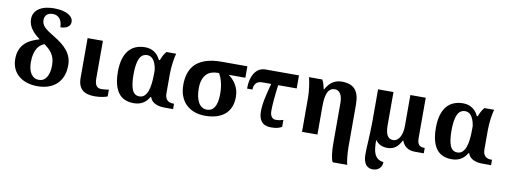

<svg xmlns="http://www.w3.org/2000/svg" viewBox="-74 -1197 4946 1869"><g transform="rotate(10 2399.0 -262.5)"><path d="M411.1 -215.8Q411.1 -253.9 402.3 -282.2Q393.6 -310.5 378.7 -332.5Q363.8 -354.5 344.2 -372.1Q324.7 -389.6 303.2 -405.8Q284.2 -398.4 266.1 -385Q248 -371.6 233.9 -348.9Q219.7 -326.2 210.9 -292.2Q202.1 -258.3 202.1 -210Q202.1 -173.8 209.2 -144.8Q216.3 -115.7 230 -95.5Q243.7 -75.2 262.9 -64.2Q282.2 -53.2 307.1 -53.2Q332 -53.2 351.3 -64.2Q370.6 -75.2 383.8 -96.2Q397 -117.2 404.1 -147.5Q411.1 -177.7 411.1 -215.8ZM252 -637.2Q252 -615.7 259 -598.9Q266.1 -582 281.7 -565.9Q297.4 -549.8 322 -533.2Q346.7 -516.6 381.8 -495.1Q423.8 -469.7 457.8 -443.1Q491.7 -416.5 515.6 -386.5Q539.6 -356.4 552.7 -321.3Q565.9 -286.1 565.9 -243.2Q565.9 -181.2 547.1 -134Q528.3 -86.9 494.1 -54.9Q460 -22.9 411.9 -6.6Q363.8 9.8 305.2 9.8Q249 9.8 201.7 -5.1Q154.3 -20 119.9 -48.6Q85.4 -77.1 66.2 -118.7Q46.9 -160.2 46.9 -213.9Q46.9 -265.6 61.8 -303.2Q76.7 -340.8 103.5 -367.9Q130.4 -395 167.2 -413.1Q204.1 -431.2 248 -443.8Q223.6 -461.4 202.4 -481Q181.2 -500.5 165.3 -522.5Q149.4 -544.4 140.1 -569.6Q130.9 -594.7 130.9 -624Q130.9 -659.2 146.2 -685.5Q161.6 -711.9 188.7 -729.7Q215.8 -747.6 252.9 -756.3Q290 -765.1 334 -765.1Q385.7 -765.1 422.1 -755.9Q458.5 -746.6 481.2 -732.4Q503.9 -718.3 514.4 -700.7Q524.9 -683.1 524.9 -666Q524.9 -630.9 498 -612.5Q471.2 -594.2 425.8 -594.2Q425.8 -619.1 419.7 -640.4Q413.6 -661.6 401.9 -676.8Q390.1 -691.9 372.6 -700.4Q355 -709 332 -709Q311.5 -709 296.4 -703.1Q281.2 -697.3 271.2 -687.3Q261.2 -677.2 256.6 -664.3Q252 -651.4 252 -637.2Z M856.9 -536.1V-164.1Q856.9 -115.2 873 -93Q889.2 -70.8 923.8 -70.8Q941.9 -70.8 961.4 -73Q981 -75.2 996.6 -78.1V-11.2Q990.2 -8.3 978.3 -4.6Q966.3 -1 950 2.2Q933.6 5.4 913.6 7.6Q893.6 9.8 871.6 9.8Q832.5 9.8 801.8 1.7Q771 -6.3 749.5 -24.4Q728 -42.5 716.8 -72.3Q705.6 -102.1 705.6 -145V-536.1Z M1561 0Q1523.9 0 1498 -7.1Q1472.2 -14.2 1455.1 -25.4Q1438 -36.6 1428.5 -50.5Q1418.9 -64.5 1415 -78.1H1408.7Q1397.5 -59.1 1383.3 -43Q1369.1 -26.9 1350.6 -15.1Q1332 -3.4 1308.6 3.2Q1285.2 9.8 1255.9 9.8Q1207 9.8 1168.9 -6.6Q1130.9 -22.9 1105.2 -56.9Q1079.6 -90.8 1066.2 -143.1Q1052.7 -195.3 1052.7 -267.1Q1052.7 -339.4 1068.6 -392.1Q1084.5 -444.8 1113.3 -479Q1142.1 -513.2 1183.1 -529.5Q1224.1 -545.9 1273.9 -545.9Q1303.7 -545.9 1327.4 -538.1Q1351.1 -530.3 1369.9 -516.6Q1388.7 -502.9 1402.3 -485.1Q1416 -467.3 1425.8 -446.8H1435.1Q1443.4 -469.7 1454.3 -491.5Q1465.3 -513.2 1484.9 -536.1H1581.1Q1576.7 -522 1571.8 -498.5Q1566.9 -475.1 1563.2 -447.5Q1559.6 -419.9 1557.1 -390.4Q1554.7 -360.8 1554.7 -334V-140.1Q1554.7 -96.2 1575.9 -74.7Q1597.2 -53.2 1636.7 -53.2H1645V0ZM1299.8 -64.9Q1329.6 -64.9 1349.4 -83.7Q1369.1 -102.5 1381.1 -135.3Q1393.1 -168 1397.9 -212.4Q1402.8 -256.8 1402.8 -308.1V-345.2Q1397.5 -379.4 1388.2 -403.8Q1378.9 -428.2 1366.5 -443.8Q1354 -459.5 1338.9 -466.8Q1323.7 -474.1 1307.6 -474.1Q1254.4 -474.1 1230.7 -422.1Q1207 -370.1 1207 -267.1Q1207 -165 1228.3 -115Q1249.5 -64.9 1299.8 -64.9Z M2226.6 -221.2Q2226.6 -168 2210 -125.2Q2193.4 -82.5 2160.2 -52.5Q2127 -22.5 2077.1 -6.3Q2027.3 9.8 1960.9 9.8Q1901.9 9.8 1854 -8.1Q1806.2 -25.9 1772.2 -59.3Q1738.3 -92.8 1720 -141.1Q1701.7 -189.5 1701.7 -250Q1701.7 -306.6 1713.9 -349.9Q1726.1 -393.1 1747.8 -424.8Q1769.5 -456.5 1799.8 -477.8Q1830.1 -499 1866.2 -512Q1902.3 -524.9 1943.1 -530.5Q1983.9 -536.1 2026.9 -536.1H2284.7V-422.9H2120.6Q2137.2 -410.6 2155.8 -392.6Q2174.3 -374.5 2190.2 -349.9Q2206.1 -325.2 2216.3 -293.2Q2226.6 -261.2 2226.6 -221.2ZM1856 -242.2Q1856 -198.2 1863.5 -163.1Q1871.1 -127.9 1885.5 -103Q1899.9 -78.1 1921.1 -64.9Q1942.4 -51.8 1969.7 -51.8Q2018.1 -51.8 2044.4 -94.2Q2070.8 -136.7 2070.8 -225.1Q2070.8 -264.6 2066.2 -295.9Q2061.5 -327.1 2054.7 -351.3Q2047.9 -375.5 2039.8 -393.3Q2031.7 -411.1 2024.9 -422.9H2009.8Q1978 -422.9 1950 -413.6Q1921.9 -404.3 1901.1 -383.1Q1880.4 -361.8 1868.2 -327.4Q1856 -293 1856 -242.2Z M2794.9 -407.2H2611.8Q2600.6 -319.8 2595.2 -257.6Q2589.8 -195.3 2589.8 -150.9Q2589.8 -110.4 2605.7 -90.6Q2621.6 -70.8 2646 -70.8Q2668.5 -70.8 2686.8 -74.2Q2705.1 -77.6 2720.7 -83V-14.2Q2702.6 -2.9 2677 3.4Q2651.4 9.8 2614.7 9.8Q2550.3 9.8 2520.5 -25.6Q2490.7 -61 2490.7 -125Q2490.7 -154.8 2494.4 -186.3Q2498 -217.8 2505.1 -252.2Q2512.2 -286.6 2521.7 -325.2Q2531.2 -363.8 2543 -407.2H2453.6Q2431.6 -407.2 2416.3 -400.6Q2400.9 -394 2391.4 -382.3Q2381.8 -370.6 2377.4 -355Q2373 -339.4 2373 -321.8H2319.8Q2319.8 -380.9 2332.5 -421.9Q2345.2 -462.9 2365.5 -488.3Q2385.7 -513.7 2410.6 -524.9Q2435.5 -536.1 2460 -536.1H2794.9Z M2919.4 -338.9Q2919.4 -362.8 2917 -391.1Q2914.6 -419.4 2910.9 -446.8Q2907.2 -474.1 2902.6 -497.8Q2897.9 -521.5 2893.6 -536.1H3025.9Q3036.1 -515.6 3043.2 -493.4Q3050.3 -471.2 3055.7 -444.8H3059.6Q3070.8 -464.8 3085 -483.6Q3099.1 -502.4 3117.9 -516.8Q3136.7 -531.2 3160.9 -540Q3185.1 -548.8 3216.8 -548.8Q3260.7 -548.8 3293.5 -537.6Q3326.2 -526.4 3347.9 -502.4Q3369.6 -478.5 3380.1 -441.2Q3390.6 -403.8 3390.6 -352.1V68.8Q3390.6 87.9 3392.1 113.3Q3393.6 138.7 3396 163.6Q3398.4 188.5 3401.9 209.5Q3405.3 230.5 3409.7 240.2H3265.6Q3258.3 231 3253.4 210.4Q3248.5 189.9 3245.1 164.6Q3241.7 139.2 3240.2 112.1Q3238.8 85 3238.8 63V-339.8Q3238.8 -401.9 3218 -432.9Q3197.3 -463.9 3163.6 -463.9Q3137.7 -463.9 3120.1 -451.2Q3102.5 -438.5 3091.8 -414.6Q3081.1 -390.6 3076.4 -356.7Q3071.8 -322.8 3071.8 -279.8V0H2919.4Z M3763.7 9.8Q3722.2 9.8 3692.9 -5.6Q3663.6 -21 3644 -48.8Q3644 -7.3 3647.5 27.8Q3650.9 63 3662.1 89.4Q3673.3 115.7 3694.6 132.1Q3715.8 148.4 3751 152.8Q3751 171.9 3744.6 187.7Q3738.3 203.6 3726.3 215.3Q3714.4 227.1 3697.3 233.6Q3680.2 240.2 3658.7 240.2Q3640.1 240.2 3623 233.4Q3606 226.6 3593 211.2Q3580.1 195.8 3572.5 170.7Q3564.9 145.5 3564.9 108.9Q3564.9 79.1 3566.4 46.6Q3567.9 14.2 3570.1 -25.4Q3572.3 -64.9 3574.2 -113.8Q3576.2 -162.6 3576.7 -225.1V-536.1H3729V-206.1Q3729 -179.2 3732.7 -155.3Q3736.3 -131.3 3744.9 -113.5Q3753.4 -95.7 3768.1 -85.4Q3782.7 -75.2 3804.7 -75.2Q3825.7 -75.2 3842.5 -86.4Q3859.4 -97.7 3871.3 -117.9Q3883.3 -138.2 3889.6 -166.7Q3896 -195.3 3896 -230V-536.1H4047.9V-138.2Q4047.9 -92.3 4064.5 -72.8Q4081.1 -53.2 4115.7 -53.2H4123V0H4035.6Q3984.4 0 3951.4 -23.9Q3918.5 -47.9 3905.8 -86.9H3900.9Q3889.2 -64.9 3876.2 -46.9Q3863.3 -28.8 3847.2 -16.4Q3831.1 -3.9 3810.5 2.9Q3790 9.8 3763.7 9.8Z M4704.1 0Q4667 0 4641.1 -7.1Q4615.2 -14.2 4598.1 -25.4Q4581.1 -36.6 4571.5 -50.5Q4562 -64.5 4558.1 -78.1H4551.8Q4540.5 -59.1 4526.4 -43Q4512.2 -26.9 4493.7 -15.1Q4475.1 -3.4 4451.7 3.2Q4428.2 9.8 4398.9 9.8Q4350.1 9.8 4312 -6.6Q4273.9 -22.9 4248.3 -56.9Q4222.7 -90.8 4209.2 -143.1Q4195.8 -195.3 4195.8 -267.1Q4195.8 -339.4 4211.7 -392.1Q4227.5 -444.8 4256.3 -479Q4285.2 -513.2 4326.2 -529.5Q4367.2 -545.9 4417 -545.9Q4446.8 -545.9 4470.5 -538.1Q4494.1 -530.3 4512.9 -516.6Q4531.7 -502.9 4545.4 -485.1Q4559.1 -467.3 4568.8 -446.8H4578.1Q4586.4 -469.7 4597.4 -491.5Q4608.4 -513.2 4627.9 -536.1H4724.1Q4719.7 -522 4714.8 -498.5Q4710 -475.1 4706.3 -447.5Q4702.6 -419.9 4700.2 -390.4Q4697.8 -360.8 4697.8 -334V-140.1Q4697.8 -96.2 4719 -74.7Q4740.2 -53.2 4779.8 -53.2H4788.1V0ZM4442.9 -64.9Q4472.7 -64.9 4492.4 -83.7Q4512.2 -102.5 4524.2 -135.3Q4536.1 -168 4541 -212.4Q4545.9 -256.8 4545.9 -308.1V-345.2Q4540.5 -379.4 4531.2 -403.8Q4522 -428.2 4509.5 -443.8Q4497.1 -459.5 4481.9 -466.8Q4466.8 -474.1 4450.7 -474.1Q4397.5 -474.1 4373.8 -422.1Q4350.1 -370.1 4350.1 -267.1Q4350.1 -165 4371.3 -115Q4392.6 -64.9 4442.9 -64.9Z"/></g></svg>

Font: Droid Serif
Style: Bold
Weight: 700
Designer: Monotype Design team
Foundry: Monotype Imaging Inc.
Version: Version 1.03